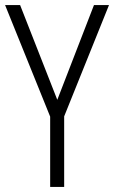

<svg xmlns="http://www.w3.org/2000/svg" viewBox="-20 -734 448 754"><path d="M205 -342 59 -714H0L177 -276V0H232V-277L408 -714H349Z"/></svg>

Font: Noto Sans Arabic UI Cn Lt
Style: Regular
Weight: 300
Width: 3
Designer: Monotype Design Team, Nadine Chahine and Nizar Qandah
Foundry: Monotype Imaging Inc.
Version: Version 2.010